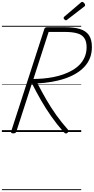

<svg xmlns="http://www.w3.org/2000/svg" viewBox="-20 -1398 993 2033"><path d="M121 14Q107 14 100.5 9.5Q94 5 98 -6L449 -1090Q453 -1101 460 -1105.5Q467 -1110 483 -1110H666Q762 -1110 825.5 -1091Q889 -1072 921 -1026Q953 -980 953 -901Q953 -835 932 -782.5Q911 -730 871.5 -688.5Q832 -647 778.5 -616Q725 -585 660.5 -564Q596 -543 524.5 -531Q453 -519 377 -515Q421 -429 469.5 -345Q518 -261 574.5 -181.5Q631 -102 698 -27Q706 -20 706.5 -11.5Q707 -3 694 9Q683 18 673.5 14.5Q664 11 654 0Q583 -80 523 -165.5Q463 -251 412.5 -339.5Q362 -428 318 -515L153 -5Q149 5 142.5 9.5Q136 14 121 14ZM334 -562Q382 -562 435.5 -566.5Q489 -571 543.5 -581.5Q598 -592 649.5 -610Q701 -628 746 -654Q791 -680 824.5 -715Q858 -750 877.5 -796Q897 -842 897 -899Q897 -961 871.5 -996.5Q846 -1032 794.5 -1046Q743 -1060 663 -1060H495ZM678 -1183Q671 -1183 662.5 -1191.5Q654 -1200 654 -1207Q654 -1210 654.5 -1213Q655 -1216 659 -1220L834 -1369Q838 -1372 841.5 -1375Q845 -1378 850 -1378Q857 -1378 864 -1372.5Q871 -1367 876 -1359.5Q881 -1352 881 -1345Q881 -1341 880 -1337.5Q879 -1334 874 -1330L692 -1190Q688 -1187 685 -1185Q682 -1183 678 -1183ZM0 605H840V615H0ZM0 -20H840V0H0ZM0 -505H840V-500H0ZM0 -1125H840V-1115H0Z"/></svg>

Font: Playwrite CU Guides
Style: Regular
Weight: 400
Designer: Veronika Burian, José Scaglione
Foundry: TypeTogether
Version: Version 1.003